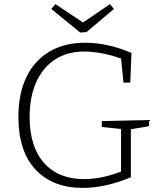

<svg xmlns="http://www.w3.org/2000/svg" viewBox="-20 -912 788 939"><path d="M709 -325V-295L620 -280V-45Q495 7 385 7Q238 7 154 -82.5Q70 -172 70 -340Q70 -454 109.5 -535.5Q149 -617 222.5 -660Q296 -703 396 -703Q507 -703 623 -653L617 -508H584L572 -626Q473 -660 391 -660Q310 -660 250 -621.5Q190 -583 157.5 -511Q125 -439 125 -340Q125 -194 195.5 -115Q266 -36 391 -36Q476 -36 572 -73V-281L478 -291V-320ZM386 -802 518 -892 537 -868 403 -755 372 -753 231 -868 251 -892Z"/></svg>

Font: Bitter Pro Light
Style: Regular
Weight: 300
Designer: Sol Matas, and Bitter project Authors
Foundry: Sol Matas
Version: Version 1.010